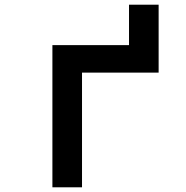

<svg xmlns="http://www.w3.org/2000/svg" viewBox="-20 -797 790 817"><path d="M529 -595V-777H655V-595ZM203 0V-605H655V-488H329V0Z"/></svg>

Font: Martian Mono SemiExpanded Medium
Style: Regular
Weight: 500
Width: 6
Designer: Roman Shamin
Foundry: Evil Martians
Version: Version 1.000